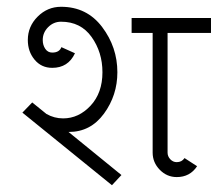

<svg xmlns="http://www.w3.org/2000/svg" viewBox="-20 -516 642 566"><path d="M430 -66V-419H368V-463H602V-419H474V-66Q474 -55 482 -46.5Q490 -38 501 -38Q516 -38 524 -50L561 -26Q540 6 501 6Q472 6 451 -15.5Q430 -37 430 -66ZM46 -184 75 -214 117 -180Q140 -167 166 -167Q212 -167 247 -204.5Q282 -242 282 -303Q282 -362 250 -407Q218 -452 160 -452Q138 -452 122 -436Q106 -420 106 -398Q106 -383 113.5 -372Q121 -361 134 -361Q155 -361 161 -377L201 -359Q181 -316 134 -316Q102 -316 82 -340Q62 -364 62 -398Q62 -438 91 -467Q120 -496 160 -496Q236 -496 281 -436.5Q326 -377 326 -303Q326 -235 286.5 -181Q247 -127 183 -127H182L338 0L310 30Z"/></svg>

Font: Bhavuka
Style: Regular
Weight: 400
Version: 2.94.0; ttfautohint (v1.2) -l 7 -r 28 -G 50 -x 13 -D deva -f